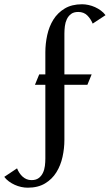

<svg xmlns="http://www.w3.org/2000/svg" viewBox="-144 -727 515 901"><path d="M351.1 -655.8 291 -616.2Q281.7 -638.7 265.4 -654.8Q249 -670.9 223.1 -670.9Q202.1 -670.9 189.5 -661.4Q176.8 -651.9 169.7 -637Q162.6 -622.1 160.4 -604.2Q158.2 -586.4 158.2 -569.8V-377.9H286.1L266.1 -329.1H158.2V-70.8Q158.2 -30.8 149.4 9.3Q140.6 49.3 120.6 81.5Q100.6 113.8 67.4 133.8Q34.2 153.8 -14.2 153.8Q-28.8 153.8 -44.4 150.4Q-60.1 147 -74.7 140.4Q-89.4 133.8 -102.3 124.3Q-115.2 114.7 -124 103L-64 63Q-59.6 74.2 -53 84.2Q-46.4 94.2 -38.1 101.8Q-29.8 109.4 -19.3 113.8Q-8.8 118.2 3.9 118.2Q24.9 118.2 37.6 108.6Q50.3 99.1 57.4 84.2Q64.5 69.3 66.7 51.5Q68.8 33.7 68.8 17.1V-329.1H20L40 -377.9H68.8V-481.9Q68.8 -522 77.6 -562.3Q86.4 -602.5 106.4 -634.8Q126.5 -667 159.7 -687Q192.9 -707 241.2 -707Q255.9 -707 271.5 -703.6Q287.1 -700.2 301.8 -693.6Q316.4 -687 329.3 -677.5Q342.3 -668 351.1 -655.8Z"/></svg>

Font: Redressed
Style: Regular
Weight: 400
Designer: Astigmatic (AOETI)
Foundry: Astigmatic (AOETI)
Version: Version 1.000